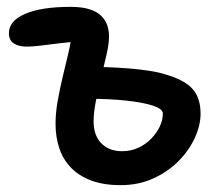

<svg xmlns="http://www.w3.org/2000/svg" viewBox="-20 -528 636 560"><path d="M332 12Q282 12 246 -1.5Q210 -15 187 -39Q164 -63 153 -95.5Q142 -128 142 -167Q142 -199 148.5 -235Q155 -271 163.5 -306.5Q172 -342 179.5 -373.5Q187 -405 188 -426L211 -406Q186 -406 155.5 -402Q125 -398 98.5 -395Q72 -392 59 -392Q34 -392 20 -401.5Q6 -411 6 -431Q6 -467 53 -487.5Q100 -508 186 -508Q219 -508 241 -501Q263 -494 275.5 -481.5Q288 -469 293 -453.5Q298 -438 298 -422Q298 -401 291 -370Q284 -339 275.5 -304Q267 -269 260 -235Q253 -201 253 -174Q253 -133 275.5 -110Q298 -87 336 -87Q362 -87 383.5 -97Q405 -107 421 -123.5Q437 -140 446 -159Q455 -178 455 -197Q455 -210 427 -219.5Q399 -229 349 -234.5Q299 -240 231 -240Q210 -240 196 -252.5Q182 -265 182 -285Q182 -308 198 -320.5Q214 -333 240 -333Q264 -333 293.5 -332Q323 -331 354.5 -328.5Q386 -326 415.5 -321.5Q445 -317 469 -309Q521 -293 543 -267Q565 -241 565 -196Q565 -163 548.5 -126.5Q532 -90 501 -58.5Q470 -27 427 -7.5Q384 12 332 12Z"/></svg>

Font: Shantell Sans Medium
Style: Regular
Weight: 500
Designer: Stephen Nixon, Anya Danilova, Shantell Martin
Foundry: Arrow Type
Version: Version 1.011;[c5ecc13dd]